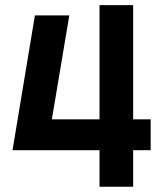

<svg xmlns="http://www.w3.org/2000/svg" viewBox="-20 -713 626 733"><path d="M27.8 -139.6 113.3 -654.3H244.6L158.2 -139.6ZM27.8 -139.6 104.5 -257.3H369.6V-139.6ZM478.5 -139.6V-257.3H555.2V-139.6ZM359.9 0V-693.4H488.3V0Z"/></svg>

Font: Cascadia Code PL
Style: Regular
Weight: 400
Monospace: yes
Designer: Aaron Bell
Foundry: Saja Typeworks
Version: Version 2102.003